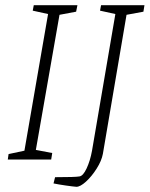

<svg xmlns="http://www.w3.org/2000/svg" viewBox="-20 -614 576 739"><path d="M209 -557 118 -37 181 -25 177 0H10L13 -21L74 -34L165 -560L106 -573L110 -594H278L273 -569ZM532 -569 467 -557 376 -22Q371 5 352 35Q333 65 311 85Q289 105 274 105Q261 104 233 100Q205 96 186 92L192 68Q271 68 286 65Q300 63 313.5 34Q327 5 334 -33L424 -560L365 -573L369 -594H536Z"/></svg>

Font: Grenze ExtraLight
Style: Italic
Weight: 275
Italic angle: -10°
Designer: Renata Polastri
Foundry: Omnibus-Type
Version: Version 1.002; ttfautohint (v1.8)